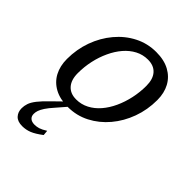

<svg xmlns="http://www.w3.org/2000/svg" viewBox="-210 -612 966 966"><g transform="rotate(45 272.5 -129.5)"><path d="M331.5 -500.5Q388 -500.5 426.8 -479.2Q465.5 -458 485.8 -420.5Q506 -383 506 -333Q506 -264 483.5 -202.2Q461 -140.5 420.8 -92.8Q380.5 -45 327.2 -17.5Q274 10 212 10Q156 10 117 -11.2Q78 -32.5 58 -70.2Q38 -108 38 -158Q38 -226.5 60.2 -288.2Q82.5 -350 122.8 -398Q163 -446 216.2 -473.2Q269.5 -500.5 331.5 -500.5ZM214.5 -46.5Q250.5 -46.5 281.8 -62.8Q313 -79 337.8 -107.8Q362.5 -136.5 380 -174.5Q397.5 -212.5 407 -256Q416.5 -299.5 416.5 -344.5Q416.5 -392.5 393.8 -418.2Q371 -444 329 -444Q293 -444 262 -427.8Q231 -411.5 206.2 -382.8Q181.5 -354 163.8 -316Q146 -278 136.5 -234.8Q127 -191.5 127 -146Q127 -98.5 150 -72.5Q173 -46.5 214.5 -46.5ZM169.5 57.5Q147 82.5 135.2 100.5Q123.5 118.5 119.2 131.2Q115 144 115 155.5Q115 172.5 125.8 182Q136.5 191.5 156.5 191.5Q171 191.5 185.8 187Q200.5 182.5 223.5 168L226 195.5Q192.5 221 168.2 230.8Q144 240.5 117.5 240.5Q84.5 240.5 68.2 223Q52 205.5 52 178.5Q52 161.5 57.8 144Q63.5 126.5 81 104Q98.5 81.5 132 49.5L197 -14H231.5Z"/></g></svg>

Font: Newsreader 9pt
Style: Italic
Weight: 400
Italic angle: -17°
Designer: Hugues Gentile
Foundry: Production Type
Version: Version 1.003